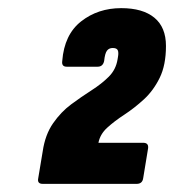

<svg xmlns="http://www.w3.org/2000/svg" viewBox="-20 -795 428 472"><path d="M85 -343Q71 -343 74 -357L85 -423Q91 -464 110.5 -492Q130 -520 155 -538.5Q180 -557 205 -573Q230 -589 247.5 -606.5Q265 -624 269 -649L270 -655Q272 -666 269.5 -671.5Q267 -677 257 -677Q248 -677 243 -670.5Q238 -664 236 -645Q233 -631 220 -631H144Q131 -631 133 -645Q138 -710 179.5 -742.5Q221 -775 278 -775Q331 -775 359.5 -751.5Q388 -728 388 -682Q388 -635 372.5 -603.5Q357 -572 333.5 -550.5Q310 -529 285.5 -513Q261 -497 243.5 -481Q226 -465 222 -444H332Q346 -444 344 -430L332 -357Q330 -343 316 -343Z"/></svg>

Font: Sofia Sans Extra Condensed Black
Style: Italic
Weight: 900
Italic angle: -9°
Version: Version 4.100